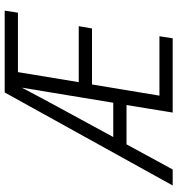

<svg xmlns="http://www.w3.org/2000/svg" viewBox="12 -788 775 840"><g transform="rotate(-90 400.0 -367.5)"><path d="M9 0 416 -735H774L765 -677H505L461 -411H706L696 -353H451L402 -58H662L653 0H328L361 -202H189L79 0ZM371 -260 437 -660Q415 -618 392 -575Q369 -532 346 -490L221 -260Z"/></g></svg>

Font: Iosevka Aile Light
Style: Italic
Weight: 300
Italic angle: -9°
Designer: Belleve Invis
Foundry: Belleve Invis
Version: Version 31.1.0; ttfautohint (v1.8.4)